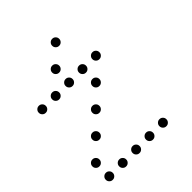

<svg xmlns="http://www.w3.org/2000/svg" viewBox="-206 -906 1013 1013"><g transform="rotate(-45 300.0 -400.0)"><path d="M349 -776Q339 -776 331.5 -768.5Q324 -761 324 -751V-749Q324 -739 331.5 -731.5Q339 -724 349 -724H351Q361 -724 368.5 -731.5Q376 -739 376 -749V-751Q376 -761 368.5 -768.5Q361 -776 351 -776ZM249 -676Q239 -676 231.5 -668.5Q224 -661 224 -651V-649Q224 -639 231.5 -631.5Q239 -624 249 -624H251Q261 -624 268.5 -631.5Q276 -639 276 -649V-651Q276 -661 268.5 -668.5Q261 -676 251 -676ZM49 -576Q39 -576 31.5 -568.5Q24 -561 24 -551V-549Q24 -539 31.5 -531.5Q39 -524 49 -524H51Q61 -524 68.5 -531.5Q76 -539 76 -549V-551Q76 -561 68.5 -568.5Q61 -576 51 -576ZM149 -576Q139 -576 131.5 -568.5Q124 -561 124 -551V-549Q124 -539 131.5 -531.5Q139 -524 149 -524H151Q161 -524 168.5 -531.5Q176 -539 176 -549V-551Q176 -561 168.5 -568.5Q161 -576 151 -576ZM249 -576Q239 -576 231.5 -568.5Q224 -561 224 -551V-549Q224 -539 231.5 -531.5Q239 -524 249 -524H251Q261 -524 268.5 -531.5Q276 -539 276 -549V-551Q276 -561 268.5 -568.5Q261 -576 251 -576ZM349 -576Q339 -576 331.5 -568.5Q324 -561 324 -551V-549Q324 -539 331.5 -531.5Q339 -524 349 -524H351Q361 -524 368.5 -531.5Q376 -539 376 -549V-551Q376 -561 368.5 -568.5Q361 -576 351 -576ZM449 -576Q439 -576 431.5 -568.5Q424 -561 424 -551V-549Q424 -539 431.5 -531.5Q439 -524 449 -524H451Q461 -524 468.5 -531.5Q476 -539 476 -549V-551Q476 -561 468.5 -568.5Q461 -576 451 -576ZM349 -476Q339 -476 331.5 -468.5Q324 -461 324 -451V-449Q324 -439 331.5 -431.5Q339 -424 349 -424H351Q361 -424 368.5 -431.5Q376 -439 376 -449V-451Q376 -461 368.5 -468.5Q361 -476 351 -476ZM249 -376Q239 -376 231.5 -368.5Q224 -361 224 -351V-349Q224 -339 231.5 -331.5Q239 -324 249 -324H251Q261 -324 268.5 -331.5Q276 -339 276 -349V-351Q276 -361 268.5 -368.5Q261 -376 251 -376ZM149 -276Q139 -276 131.5 -268.5Q124 -261 124 -251V-249Q124 -239 131.5 -231.5Q139 -224 149 -224H151Q161 -224 168.5 -231.5Q176 -239 176 -249V-251Q176 -261 168.5 -268.5Q161 -276 151 -276ZM49 -176Q39 -176 31.5 -168.5Q24 -161 24 -151V-149Q24 -139 31.5 -131.5Q39 -124 49 -124H51Q61 -124 68.5 -131.5Q76 -139 76 -149V-151Q76 -161 68.5 -168.5Q61 -176 51 -176ZM49 -76Q39 -76 31.5 -68.5Q24 -61 24 -51V-49Q24 -39 31.5 -31.5Q39 -24 49 -24H51Q61 -24 68.5 -31.5Q76 -39 76 -49V-51Q76 -61 68.5 -68.5Q61 -76 51 -76ZM149 -76Q139 -76 131.5 -68.5Q124 -61 124 -51V-49Q124 -39 131.5 -31.5Q139 -24 149 -24H151Q161 -24 168.5 -31.5Q176 -39 176 -49V-51Q176 -61 168.5 -68.5Q161 -76 151 -76ZM249 -76Q239 -76 231.5 -68.5Q224 -61 224 -51V-49Q224 -39 231.5 -31.5Q239 -24 249 -24H251Q261 -24 268.5 -31.5Q276 -39 276 -49V-51Q276 -61 268.5 -68.5Q261 -76 251 -76ZM349 -76Q339 -76 331.5 -68.5Q324 -61 324 -51V-49Q324 -39 331.5 -31.5Q339 -24 349 -24H351Q361 -24 368.5 -31.5Q376 -39 376 -49V-51Q376 -61 368.5 -68.5Q361 -76 351 -76ZM449 -76Q439 -76 431.5 -68.5Q424 -61 424 -51V-49Q424 -39 431.5 -31.5Q439 -24 449 -24H451Q461 -24 468.5 -31.5Q476 -39 476 -49V-51Q476 -61 468.5 -68.5Q461 -76 451 -76Z"/></g></svg>

Font: Doto Rounded
Style: Regular
Weight: 400
Monospace: yes
Version: Version 1.000